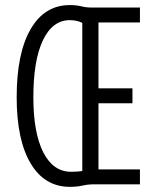

<svg xmlns="http://www.w3.org/2000/svg" viewBox="-20 -723 626 753"><path d="M253.9 9.8Q154.8 9.8 100.1 -82.3Q45.4 -174.3 45.4 -341.8Q45.4 -514.2 100.1 -608.6Q154.8 -703.1 253.9 -703.1Q279.8 -703.1 298.8 -698.2Q317.9 -693.4 340.3 -693.4H528.8V-634.8H366.2V-376.5H499.5V-317.9H366.2V-58.6H528.8V0H341.8Q324.7 0 303.2 4.9Q281.2 9.8 253.9 9.8ZM258.8 -49.3Q283.7 -49.3 302.7 -52.2V-633.3Q281.2 -644 253.9 -644Q186 -644 148.4 -565.2Q110.8 -486.3 110.8 -341.8Q110.8 -202.1 149.7 -125.7Q188.5 -49.3 258.8 -49.3Z"/></svg>

Font: CaskaydiaMono NF Light
Style: Regular
Weight: 300
Designer: Aaron Bell
Foundry: Saja Typeworks
Version: Version 2111.001; ttfautohint (v1.8.4);Nerd Fonts 3.1.1